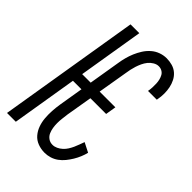

<svg xmlns="http://www.w3.org/2000/svg" viewBox="-221 -838 941 941"><g transform="rotate(45 250.0 -367.5)"><path d="M268 8Q243 8 220.5 -0.5Q198 -9 183 -26.5Q168 -44 160 -66.5Q152 -89 150 -113.5Q148 -138 149.5 -163Q151 -188 155 -213L176 -340H117L61 0H0L121 -735H182L126 -395H185L212 -558Q215 -578 220.5 -599Q226 -620 234.5 -640Q243 -660 255 -679Q267 -698 284 -713Q301 -728 322 -735.5Q343 -743 364 -743Q384 -743 403.5 -737.5Q423 -732 437.5 -719.5Q452 -707 461 -689.5Q470 -672 474 -652.5Q478 -633 478 -612Q478 -591 474 -570L473 -565H412L413 -569Q415 -581 415.5 -594Q416 -607 415.5 -619.5Q415 -632 412 -644Q409 -656 403.5 -666Q398 -676 387.5 -682Q377 -688 364 -688Q350 -688 336 -679.5Q322 -671 312.5 -659Q303 -647 296.5 -633Q290 -619 285.5 -605Q281 -591 278 -577Q275 -563 273 -549L247 -395H356L347 -340H238L215 -204Q213 -187 211 -171Q209 -155 209 -139Q209 -123 211.5 -107.5Q214 -92 220 -78.5Q226 -65 238.5 -56Q251 -47 268 -47Q281 -47 294 -53Q307 -59 318 -69Q329 -79 336.5 -91Q344 -103 350 -116Q356 -129 360.5 -142Q365 -155 370 -168L419 -143Q415 -126 407.5 -108Q400 -90 390 -73.5Q380 -57 367.5 -41.5Q355 -26 339 -14.5Q323 -3 304.5 2.5Q286 8 268 8Z"/></g></svg>

Font: Iosevka Curly Light
Style: Italic
Weight: 300
Italic angle: -9°
Monospace: yes
Designer: Belleve Invis
Foundry: Belleve Invis
Version: Version 22.1.2; ttfautohint (v1.8.4)